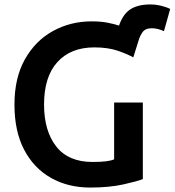

<svg xmlns="http://www.w3.org/2000/svg" viewBox="-20 -817 785 863"><path d="M45 -347Q45 -227 88.5 -144Q132 -61 209 -17.5Q286 26 385 26Q471 26 534 12Q597 -2 622 -12V-356H493V-101Q469 -89 396 -89Q287 -89 232.5 -159Q178 -229 178 -347Q178 -472 238 -538Q298 -604 404 -604Q466 -604 510.5 -588.5Q555 -573 579 -559L602 -632Q608 -654 620.5 -672Q633 -690 662 -690Q688 -690 717 -677L745 -777Q729 -785 704.5 -791Q680 -797 656 -797Q600 -797 566.5 -775.5Q533 -754 515 -702Q494 -709 463.5 -715Q433 -721 392 -721Q297 -721 218 -677.5Q139 -634 92 -550.5Q45 -467 45 -347Z"/></svg>

Font: Repo DemiBold
Style: Regular
Weight: 600
Designer: Stefan Peev
Foundry: Context Ltd
Version: Version 1.502